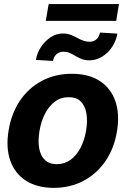

<svg xmlns="http://www.w3.org/2000/svg" viewBox="-20 -917 621 948"><path d="M245.6 10.7Q162.1 10.3 107.4 -25.4Q52.7 -61 30.5 -124.8Q8.3 -188.5 22.5 -272.9Q36.1 -356.9 78.6 -419.9Q121.1 -482.9 186.8 -517.8Q252.4 -552.7 335 -552.7Q418 -552.7 472.7 -517.1Q527.3 -481.4 549.6 -417.5Q571.8 -353.5 557.6 -268.6Q543.9 -185.1 501.2 -122.3Q458.5 -59.6 393.3 -24.7Q328.1 10.3 245.6 10.7ZM260.7 -106.4Q298.8 -106.4 328.6 -128.2Q358.4 -149.9 377.9 -187.7Q397.5 -225.6 405.3 -273.4Q413.1 -320.8 406.5 -357.9Q399.9 -395 378.4 -416.3Q356.9 -437.5 319.3 -437Q281.2 -437.5 251.5 -415.5Q221.7 -393.6 202.1 -355.5Q182.6 -317.4 174.8 -269.5Q167 -222.7 173.3 -185.5Q179.7 -148.4 201.4 -127.4Q223.1 -106.4 260.7 -106.4ZM473.6 -756.3 559.6 -751Q553.7 -715.3 533.7 -685.3Q513.7 -655.3 484.6 -637.5Q455.6 -619.6 422.4 -619.1Q398.4 -619.1 382.3 -625.7Q366.2 -632.3 352.8 -640.6Q339.4 -648.9 325 -655.3Q310.5 -661.6 290.5 -661.6Q274.4 -661.6 260 -649.9Q245.6 -638.2 241.7 -616.2L157.2 -621.1Q162.6 -654.8 182.1 -684.6Q201.7 -714.4 230.2 -733.2Q258.8 -752 292 -751.5Q312 -751.5 328.1 -745.4Q344.2 -739.3 358.9 -731.2Q373.5 -723.1 389.2 -717Q404.8 -710.9 423.8 -710.9Q440.9 -710.4 455.3 -722.2Q469.7 -733.9 473.6 -756.3ZM567.4 -897 553.7 -814H206.1L220.2 -897Z"/></svg>

Font: Inter Tight
Style: Bold Italic
Weight: 700
Italic angle: -9.39999°
Designer: Rasmus Andersson
Foundry: rsms
Version: Version 3.004